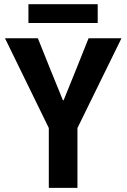

<svg xmlns="http://www.w3.org/2000/svg" viewBox="-20 -904 609 924"><path d="M214.9 0V-287.9L4.1 -719.7H162.3L223.4 -567.2L282.8 -421.5H286.2L345.2 -567.2L406.2 -719.7H564.5L352.7 -287.9V0ZM116.8 -793.2V-883.8H450.2V-793.2Z"/></svg>

Font: Reddit Sans Condensed
Style: Regular
Weight: 400
Designer: Stephen Hutchings
Foundry: Reddit
Version: Version 1.014